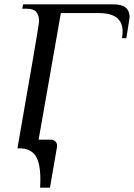

<svg xmlns="http://www.w3.org/2000/svg" viewBox="-20 -680 614 880"><path d="M574 -601Q574 -599 570 -574L559 -505H539Q542 -522 542 -535Q542 -620 434 -620H259L157 -40H212Q227 -40 235.5 -30Q244 -20 241 -5L209 180H164Q165 167 165 144Q165 65 142 32.5Q119 0 70 0H60L67 -41L128 -392Q159 -571 159 -583Q159 -611 146 -625.5Q133 -640 102 -640H82L86 -660H501Q574 -660 574 -601Z"/></svg>

Font: Philosopher
Style: Italic
Weight: 400
Italic angle: -10°
Designer: Jovanny Lemonad
Foundry: Jovanny Lemonad
Version: Version 2.000